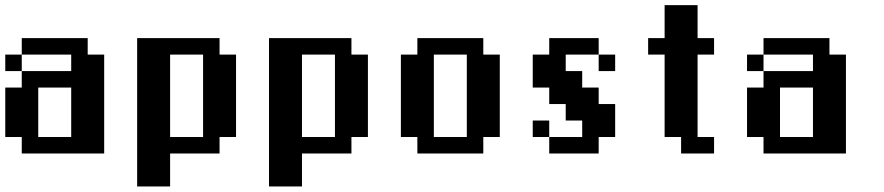

<svg xmlns="http://www.w3.org/2000/svg" viewBox="-20 -582 3352 728"><path d="M375 0V-375H312.5V-437.5H62.5V-375H0V-312.5H62.5V-250H0V-62.5H62.5V0ZM250 -312.5H62.5V-375H250ZM125 -62.5V-250H250V-62.5Z M625 125V0H812.5V-62.5H875V-375H812.5V-437.5H500V125ZM625 -62.5V-375H750V-62.5Z M1125 125V0H1312.5V-62.5H1375V-375H1312.5V-437.5H1000V125ZM1125 -62.5V-375H1250V-62.5Z M1812.5 0V-62.5H1875V-375H1812.5V-437.5H1562.5V-375H1500V-62.5H1562.5V0ZM1625 -62.5V-375H1750V-62.5Z M2250 0V-62.5H2312.5V-187.5H2250V-250H2187.5V-312.5H2125V-375H2250V-437.5H2062.5V-375H2000V-250H2062.5V-187.5H2125V-125H2187.5V-62.5H2062.5V0ZM2312.5 -312.5V-375H2250V-312.5ZM2062.5 -125H2000V-62.5H2062.5Z M2687.5 0V-62.5H2625V-375H2687.5V-437.5H2625V-562.5H2500V-437.5H2437.5V-375H2500V-62.5H2562.5V0Z M3187.5 0V-375H3125V-437.5H2875V-375H2812.5V-312.5H2875V-250H2812.5V-62.5H2875V0ZM3062.5 -312.5H2875V-375H3062.5ZM2937.5 -62.5V-250H3062.5V-62.5Z"/></svg>

Font: Chicago Kare
Style: Regular
Weight: 400
Designer: Duane King
Version: Version 1.001;hotconv 1.0.109;makeotfexe 2.5.65596